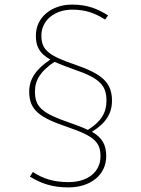

<svg xmlns="http://www.w3.org/2000/svg" viewBox="-20 -746 615 835"><path d="M380 -173C440 -210 467 -252 467 -308C467 -387 424 -424 309 -464C187 -505 160 -531 160 -592C160 -656 216 -704 294 -704C351 -704 391 -690 437 -661L450 -679C405 -707 362 -726 293 -726C207 -726 136 -673 136 -591C136 -544 151 -514 199 -487C137 -446 107 -402 107 -348C107 -265 154 -234 278 -192C392 -153 417 -126 417 -66C417 0 364 46 278 46C216 46 168 32 123 2L110 22C159 52 207 69 278 69C372 69 442 16 442 -67C442 -118 423 -148 380 -173ZM132 -348C132 -399 158 -438 217 -477C240 -467 268 -456 302 -444C418 -405 443 -372 443 -307C443 -255 419 -217 362 -181C340 -192 315 -201 284 -212C164 -253 132 -280 132 -348Z"/></svg>

Font: Glow Sans SC Normal Thin
Style: Regular
Weight: 100
Designer: Ryoko NISHIZUKA (kana, bopomofo & ideographs); Paul D. Hunt (Latin, Greek & Cyrillic); Sandoll Communications, Soo-young
Version: Version 0.93